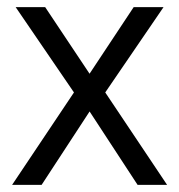

<svg xmlns="http://www.w3.org/2000/svg" viewBox="-20 -520 504 540"><path d="M24 -500H107L267 -260H188ZM197 -260 356 -500H440L276 -260ZM14 0 188 -260H267L97 0ZM197 -260H276L450 0H367Z"/></svg>

Font: Haskoy
Style: Regular
Weight: 400
Designer: Ertekin Erdin
Foundry: Ertekin Erdin
Version: Version 1.500